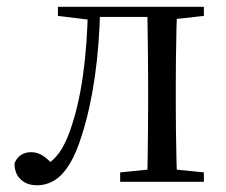

<svg xmlns="http://www.w3.org/2000/svg" viewBox="-20 -536 667 566"><path d="M88.7 10.2Q59.6 10.2 41.1 -7Q22.7 -24.2 22.7 -54.8Q29.7 -71.3 42.1 -79.3Q54.4 -87.4 72.3 -87.4Q90.3 -87.4 106.3 -77Q122.4 -66.6 140.6 -45.9V-35.9H112V-46.1Q137.7 -62.7 154.5 -85.7Q171.2 -108.6 185.9 -149.1Q211.7 -221.4 224.6 -313.7Q237.5 -406.1 239.3 -516H275.4Q273.2 -403.6 259.3 -308Q245.4 -212.4 221.6 -138.5Q205 -84.3 184.6 -51.4Q164.2 -18.6 140.2 -4.2Q116.3 10.2 88.7 10.2ZM150.8 -489.1V-516H254V-477.4H246.8ZM255.8 -486V-516H446.9V-486ZM334.2 0V-27.8L442.9 -38.6H475.3L581 -27.8V0ZM413.7 0Q414.7 -24.4 415.2 -65.3Q415.7 -106.3 416.2 -150.3Q416.7 -194.3 416.7 -228.5V-288.3Q416.7 -321.7 416.2 -365.7Q415.7 -409.7 415.2 -450.7Q414.7 -491.8 413.7 -516H502.2Q501.2 -491.8 500.2 -450.7Q499.2 -409.7 498.7 -365.7Q498.2 -321.7 498.2 -288.3V-228.5Q498.2 -194.3 498.7 -150.3Q499.2 -106.3 500.2 -65.3Q501.2 -24.4 502.2 0ZM457.5 -477.4V-516H581V-489.1L475.3 -477.4Z"/></svg>

Font: Noto Serif KR ExtraLight
Style: Regular
Weight: 200
Designer: Ryoko NISHIZUKA 西塚涼子 (kana & ideographs); Frank Grießhammer (Latin, Greek & Cyrillic); Wenlong ZHANG 张文龙 (bopomofo); San
Foundry: Adobe
Version: Version 2.002-H1;hotconv 1.1.0;makeotfexe 2.6.0